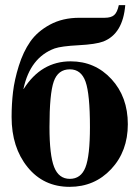

<svg xmlns="http://www.w3.org/2000/svg" viewBox="-20 -711 540 745"><path d="M441 -691H466Q457 -580 381 -550Q352 -539 285 -535.5Q218 -532 192 -523Q97 -488 71 -366H72Q140 -473 254 -473Q349 -473 412.5 -404Q476 -335 476 -229Q476 -124 411.5 -55Q347 14 250 14Q149 14 87 -62.5Q25 -139 25 -257Q25 -307 30.5 -354Q36 -401 53 -455.5Q70 -510 97.5 -549.5Q125 -589 174 -615.5Q223 -642 288 -642H386Q411 -642 423 -652.5Q435 -663 441 -691ZM251 -442Q205 -442 188.5 -394.5Q172 -347 172 -218Q172 -109 190 -63Q208 -17 251 -17Q294 -17 311.5 -61.5Q329 -106 329 -218Q329 -346 312 -394Q295 -442 251 -442Z"/></svg>

Font: STIX MathJax Alphabets
Style: Bold
Weight: 700
Designer: MicroPress Inc., with final additions and corrections provided by Coen Hoffman, Elsevier (retired)
Version: Version 1.1.1